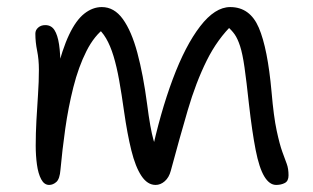

<svg xmlns="http://www.w3.org/2000/svg" viewBox="-20 -514 885 543"><path d="M119 9Q105 9 96.5 -7Q88 -23 84.5 -48.5Q81 -74 81 -102Q81 -137 83 -173.5Q85 -210 87.5 -246.5Q90 -283 90 -317Q90 -346 85 -370.5Q80 -395 80 -419Q80 -429 88 -436Q96 -443 108 -443Q125 -443 134 -429Q143 -415 147 -388.5Q151 -362 151 -324L139 -306Q156 -375 175.5 -416Q195 -457 218.5 -475.5Q242 -494 268 -494Q303 -494 327.5 -460Q352 -426 368.5 -364.5Q385 -303 396 -220Q405 -150 414 -118.5Q423 -87 434 -69L407 -73Q433 -195 468.5 -290Q504 -385 546 -439.5Q588 -494 631 -494Q687 -494 712 -435.5Q737 -377 748 -254Q754 -184 762.5 -144.5Q771 -105 778.5 -84.5Q786 -64 791 -50.5Q796 -37 796 -18Q796 -2 785.5 3.5Q775 9 761 9Q742 9 727.5 -15Q713 -39 703 -90Q693 -141 684 -220Q677 -285 671.5 -323.5Q666 -362 659 -383.5Q652 -405 643.5 -417Q635 -429 622 -440L640 -447Q595 -404 564.5 -342.5Q534 -281 511 -202.5Q488 -124 463 -31Q458 -12 446 -1.5Q434 9 420 9Q397 9 380 -16.5Q363 -42 351.5 -88.5Q340 -135 331 -198Q324 -248 317 -287Q310 -326 301 -355.5Q292 -385 280 -405.5Q268 -426 251 -439L278 -436Q247 -414 224.5 -369.5Q202 -325 187.5 -267.5Q173 -210 164.5 -149.5Q156 -89 151 -34Q149 -8 139.5 0.5Q130 9 119 9Z"/></svg>

Font: Shantell Sans Light
Style: Regular
Weight: 300
Designer: Stephen Nixon, Anya Danilova, Shantell Martin
Foundry: Arrow Type
Version: Version 1.011;[c5ecc13dd]